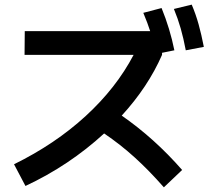

<svg xmlns="http://www.w3.org/2000/svg" viewBox="-20 -802 904 821"><path d="M551.3 -567.4H85L85.9 -668.9H622.1Q611.8 -701.7 592.8 -747.1L670.9 -767.6Q707 -679.2 725.6 -586.9L672.9 -576.2V-567.4Q612.8 -430.2 500.5 -307.6Q640.1 -210.9 758.8 -75.2L680.7 -1Q617.7 -72.8 556.4 -128.4Q495.1 -184.1 425.3 -231.4Q275.9 -94.2 88.9 -6.8L40 -99.6Q215.8 -186 346.4 -305.9Q477.1 -425.8 551.3 -567.4ZM723.6 -763.7 799.8 -782.2Q817.4 -740.7 829.3 -697.8Q841.3 -654.8 851.6 -601.6L774.4 -586.9Q764.6 -638.7 752.7 -680.4Q740.7 -722.2 723.6 -763.7Z"/></svg>

Font: Pretendard GOV SemiBold
Style: Regular
Weight: 600
Designer: Base glyphs from Inter by Rasmus Andersson; Hangeul glyphs from Noto Sans CJK(Source Han Sans) by Jang Soo-young and Kan
Foundry: Kil Hyung-jin
Version: Version 1.309